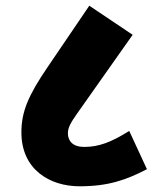

<svg xmlns="http://www.w3.org/2000/svg" viewBox="-20 -653 559 673"><path d="M259 0C359 0 422 -22 495 -60L433 -194C369 -154 326 -138 275 -138C235 -138 218 -159 218 -186C218 -205 227 -222 251 -256L445 -531L293 -633L147 -418C78 -317 55 -260 55 -189C55 -59 154 0 259 0Z"/></svg>

Font: Noto Sans Condensed Black
Style: Italic
Weight: 900
Width: 3
Italic angle: -12°
Designer: Monotype Design Team
Foundry: Monotype Imaging Inc.
Version: Version 2.013